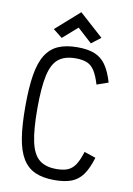

<svg xmlns="http://www.w3.org/2000/svg" viewBox="-109 -1097 819 1179"><g transform="rotate(10 300.0 -508.0)"><path d="M315 14Q243 14 194.5 -7.8Q146 -29.5 116.5 -77.8Q87 -126 74.2 -205.5Q61.5 -285 61.5 -401Q61.5 -516.5 74.2 -595.8Q87 -675 116.5 -723Q146 -771 194.5 -792.5Q243 -814 315 -814Q379.5 -814 422 -797Q464.5 -780 492.2 -740.8Q520 -701.5 540 -633.5L468.5 -608.5Q452.5 -662 433.5 -691.8Q414.5 -721.5 387 -733.2Q359.5 -745 315 -745Q247.5 -745 208.5 -713.8Q169.5 -682.5 153 -607.5Q136.5 -532.5 136.5 -401Q136.5 -269.5 153 -194Q169.5 -118.5 208.5 -86.8Q247.5 -55 315 -55Q359.5 -55 387 -66.8Q414.5 -78.5 433.5 -107.5Q452.5 -136.5 468.5 -188.5L540 -164.5Q520 -97.5 492.2 -58.2Q464.5 -19 422.5 -2.5Q380.5 14 315 14ZM390.5 -851.5 300 -934 208.5 -853.5 151.5 -898.5 300 -1030 448.5 -896.5Z"/></g></svg>

Font: Victor Mono Thin
Style: Regular
Weight: 100
Monospace: yes
Designer: Rune Bjørnerås
Version: Version 1.561;gftools[0.9.30]